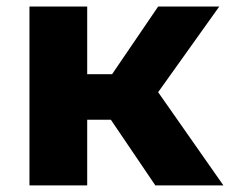

<svg xmlns="http://www.w3.org/2000/svg" viewBox="-20 -560 695 580"><path d="M277.4 -253.7 418.6 -337.4 654.8 0H449.2ZM69 -540.3H243.4V0H69ZM192.1 -335.9H384.6V-198.4H192.1ZM272.2 -267.7 457.8 -540.3H642.4L435.8 -250.8Z"/></svg>

Font: iiserrat Thin
Style: Regular
Weight: 100
Designer: Akira Ohta
Foundry: Akira Ohta
Version: Version 1.200;Glyphs 3.3.1 (3343)